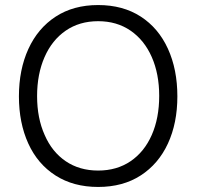

<svg xmlns="http://www.w3.org/2000/svg" viewBox="-20 -735 779 761"><path d="M55 -353Q55 -459 92.5 -541Q130 -623 200.5 -669Q271 -715 369 -715Q467 -715 537.5 -669.5Q608 -624 645.5 -542Q683 -460 683 -353Q683 -247 645.5 -166Q608 -85 537.5 -39.5Q467 6 369 6Q271 6 200 -39.5Q129 -85 92 -166.5Q55 -248 55 -353ZM157 -200Q186 -133 240.5 -96Q295 -59 369 -59Q443 -59 497.5 -96Q552 -133 581.5 -200Q611 -267 611 -355Q611 -442 581.5 -509Q552 -576 497.5 -613.5Q443 -651 369 -651Q295 -651 240.5 -613.5Q186 -576 156.5 -508.5Q127 -441 127 -354Q127 -267 157 -200Z"/></svg>

Font: Lopes Sans Light
Style: Regular
Weight: 300
Designer: Gabriel Lam, Diego Maldonado
Foundry: TypeRant, Foresti Design
Version: Version 4.000